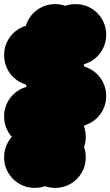

<svg xmlns="http://www.w3.org/2000/svg" viewBox="-70 -620 540 940"><path d="M-50 150Q-50 109 -30 74.5Q-10 40 24.5 20Q59 0 100 0Q141 0 175.5 20Q210 40 230 74.5Q250 109 250 150Q250 191 230 225.5Q210 260 175.5 280Q141 300 100 300Q59 300 24.5 280Q-10 260 -30 225.5Q-50 191 -50 150ZM50 150Q50 109 70 74.5Q90 40 124.5 20Q159 0 200 0Q241 0 275.5 20Q310 40 330 74.5Q350 109 350 150Q350 191 330 225.5Q310 260 275.5 280Q241 300 200 300Q159 300 124.5 280Q90 260 70 225.5Q50 191 50 150ZM50 50Q50 9 70 -25.5Q90 -60 124.5 -80Q159 -100 200 -100Q241 -100 275.5 -80Q310 -60 330 -25.5Q350 9 350 50Q350 91 330 125.5Q310 160 275.5 180Q241 200 200 200Q159 200 124.5 180Q90 160 70 125.5Q50 91 50 50ZM-50 -350Q-50 -391 -30 -425.5Q-10 -460 24.5 -480Q59 -500 100 -500Q141 -500 175.5 -480Q210 -460 230 -425.5Q250 -391 250 -350Q250 -309 230 -274.5Q210 -240 175.5 -220Q141 -200 100 -200Q59 -200 24.5 -220Q-10 -240 -30 -274.5Q-50 -309 -50 -350ZM50 -450Q50 -491 70 -525.5Q90 -560 124.5 -580Q159 -600 200 -600Q241 -600 275.5 -580Q310 -560 330 -525.5Q350 -491 350 -450Q350 -409 330 -374.5Q310 -340 275.5 -320Q241 -300 200 -300Q159 -300 124.5 -320Q90 -340 70 -374.5Q50 -409 50 -450ZM-50 -50Q-50 -91 -30 -125.5Q-10 -160 24.5 -180Q59 -200 100 -200Q141 -200 175.5 -180Q210 -160 230 -125.5Q250 -91 250 -50Q250 -9 230 25.5Q210 60 175.5 80Q141 100 100 100Q59 100 24.5 80Q-10 60 -30 25.5Q-50 -9 -50 -50ZM50 -250Q50 -291 70 -325.5Q90 -360 124.5 -380Q159 -400 200 -400Q241 -400 275.5 -380Q310 -360 330 -325.5Q350 -291 350 -250Q350 -209 330 -174.5Q310 -140 275.5 -120Q241 -100 200 -100Q159 -100 124.5 -120Q90 -140 70 -174.5Q50 -209 50 -250ZM150 -450Q150 -491 170 -525.5Q190 -560 224.5 -580Q259 -600 300 -600Q341 -600 375.5 -580Q410 -560 430 -525.5Q450 -491 450 -450Q450 -409 430 -374.5Q410 -340 375.5 -320Q341 -300 300 -300Q259 -300 224.5 -320Q190 -340 170 -374.5Q150 -409 150 -450ZM150 -150Q150 -191 170 -225.5Q190 -260 224.5 -280Q259 -300 300 -300Q341 -300 375.5 -280Q410 -260 430 -225.5Q450 -191 450 -150Q450 -109 430 -74.5Q410 -40 375.5 -20Q341 0 300 0Q259 0 224.5 -20Q190 -40 170 -74.5Q150 -109 150 -150ZM50 -50Q50 -91 70 -125.5Q90 -160 124.5 -180Q159 -200 200 -200Q241 -200 275.5 -180Q310 -160 330 -125.5Q350 -91 350 -50Q350 -9 330 25.5Q310 60 275.5 80Q241 100 200 100Q159 100 124.5 80Q90 60 70 25.5Q50 -9 50 -50Z"/></svg>

Font: TINY 5x3
Style: Regular
Weight: 400
Designer: Jack Halten Fahnestock
Foundry: Velvetyne Type Foundry
Version: Version 1.002